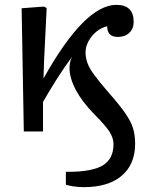

<svg xmlns="http://www.w3.org/2000/svg" viewBox="-20 -541 611 790"><path d="M325 229Q304 229 283.5 226Q263 223 251 219V166H260Q359 166 403 139.5Q447 113 447 52Q447 27 430.5 1Q414 -25 367 -72Q318 -122 292 -171Q266 -220 266 -261Q266 -288 277 -308Q247 -268 216.5 -220Q186 -172 157 -122V0H78L69 -507L161 -514L172 -508Q169 -437 166 -385.5Q163 -334 161.5 -294Q160 -254 159 -218Q328 -521 459 -521Q530 -521 530 -451Q530 -423 512 -406Q494 -389 465 -389Q421 -389 421 -433Q398 -428 377.5 -411.5Q357 -395 344.5 -372Q332 -349 332 -326Q332 -304 339.5 -282.5Q347 -261 368 -232.5Q389 -204 427 -160Q472 -109 495.5 -75Q519 -41 527.5 -13Q536 15 536 50Q536 135 481 182Q426 229 325 229Z"/></svg>

Font: Text Regular
Style: Regular
Weight: 400
Designer: Latin by Veronika Burian and Jose Scaglione. Greek by Irene Vlachou. Cyrillic by Vera Evstafieva.
Foundry: TypeTogether
Version: Version 3.002